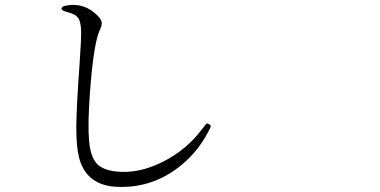

<svg xmlns="http://www.w3.org/2000/svg" viewBox="-20 -736 1540 778"><path d="M513.7 19.5Q612.3 8.8 695.3 -51.8Q778.3 -112.3 827.1 -208Q834 -221.7 834 -225.1Q834 -228.5 827.1 -232.9Q820.3 -237.3 816.9 -234.9Q813.5 -232.4 799.8 -213.9Q735.4 -127.9 638.2 -79.6Q541 -31.2 451.2 -41Q396.5 -46.9 372.1 -73.2Q345.7 -101.6 340.8 -168.9Q335 -231.4 344.7 -363.3Q359.4 -564.5 385.7 -617.2Q394.5 -635.7 391.6 -647.9Q388.7 -660.2 372.1 -675.8Q320.3 -725.6 251 -713.9Q230.5 -710.9 229.5 -702.1Q228.5 -693.4 248 -688.5Q283.2 -679.7 293.9 -667Q307.6 -651.4 308.6 -611.3Q309.6 -577.1 302.7 -481.4Q290 -304.7 289.1 -221.7Q289.1 -139.6 300.8 -95.7Q328.1 5.9 433.6 19.5Q469.7 23.4 513.7 19.5Z"/></svg>

Font: Bpmf GenWan Min R
Style: R
Weight: 400
Foundry: But Ko
Version: Version 1.320